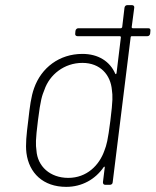

<svg xmlns="http://www.w3.org/2000/svg" viewBox="-20 -720 606 748"><path d="M558 -610H497C495 -610 493 -612 493 -614L503 -690C504 -696 500 -700 494 -700H476C470 -700 466 -696 465 -690L456 -614C455 -612 453 -610 451 -610H285C280 -610 275 -606 274 -600L273 -589C272 -583 276 -579 282 -579H447C449 -579 451 -577 451 -575L434 -435C433 -431 430 -430 429 -433C408 -481 363 -510 301 -510C211 -510 141 -456 113 -377C101 -344 96 -304 90 -250C83 -195 79 -157 83 -124C93 -46 148 8 238 8C299 8 351 -21 384 -69C386 -72 389 -71 388 -67L381 -10C381 -4 384 0 390 0H408C414 0 419 -4 419 -10L489 -575C489 -577 491 -579 493 -579H554C560 -579 564 -583 565 -589L566 -600C567 -606 564 -610 558 -610ZM387 -134C367 -76 318 -27 246 -27C175 -27 126 -72 122 -134C119 -157 118 -172 128 -252C138 -332 144 -348 153 -370C173 -429 230 -475 301 -475C371 -475 411 -428 416 -369C419 -346 420 -331 410 -250C400 -171 395 -155 387 -134Z"/></svg>

Font: Barlow ExtraLight
Style: Italic
Weight: 275
Italic angle: -7°
Designer: Jeremy Tribby
Foundry: Tribby Type
Version: Version 1.422;hotconv 1.0.109;makeotfexe 2.5.65596